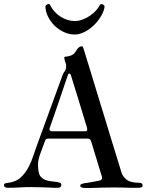

<svg xmlns="http://www.w3.org/2000/svg" viewBox="-52 -932 728 953"><path d="M370.1 -280.3Q380.9 -280.3 380.9 -289.6Q380.9 -293.9 380.4 -296.4Q377.4 -305.7 372.1 -323.2Q366.7 -340.8 359.9 -363.8Q353 -386.7 345 -412.8Q336.9 -439 328.9 -465.3Q320.8 -491.7 313 -516.4Q305.2 -541 299.3 -561Q298.3 -562 296.6 -564.5Q294.9 -566.9 291.5 -566.9Q287.1 -566.9 284.7 -558.6Q280.3 -546.4 272.7 -523.9Q265.1 -501.5 255.9 -474.1Q246.6 -446.8 236.6 -417.5Q226.6 -388.2 217.8 -363Q209 -337.9 202.6 -319.6Q196.3 -301.3 194.3 -295.4Q193.4 -293.9 193.4 -291.5Q193.4 -280.3 208.5 -280.3ZM-32.2 -12.7Q-32.2 -21 -23.7 -22.5Q-15.1 -23.9 2 -26.9Q33.7 -33.7 54.7 -54.7Q75.7 -75.7 89.8 -102.8Q104 -129.9 113.5 -159.2Q123 -188.5 131.8 -211.9L256.8 -554.2Q261.2 -566.9 264.9 -572Q268.6 -577.1 271 -580.8Q273.4 -584.5 274.9 -589.4Q276.4 -594.2 276.4 -606.4Q276.4 -611.8 274.9 -616.2Q273.4 -620.6 271.7 -625.2Q270 -629.9 268.6 -635.5Q267.1 -641.1 267.1 -649.4Q279.8 -650.9 291.3 -653.6Q302.7 -656.2 312.5 -663.1Q317.9 -667 321.8 -673.6Q325.7 -680.2 330.1 -686.5Q334.5 -692.9 340.3 -697.5Q346.2 -702.1 356 -702.1Q356.9 -702.1 357.9 -701.7Q358.9 -701.2 359.9 -698.7Q360.8 -696.3 366 -679.7Q371.1 -663.1 379.6 -635.5Q388.2 -607.9 399.2 -571.8Q410.2 -535.6 422.6 -494.9Q435.1 -454.1 448.5 -410.2Q461.9 -366.2 475.1 -323.5Q488.3 -280.8 500.2 -241Q512.2 -201.2 522.5 -168.5Q532.7 -135.7 540 -111.6Q547.4 -87.4 550.8 -76.2Q556.2 -60.1 567.9 -47.9Q579.6 -35.6 593.8 -31.2Q607.9 -26.4 619.4 -25.9Q630.9 -25.4 638.9 -24.9Q647 -24.4 651.4 -21.5Q655.8 -18.6 655.8 -9.3Q655.8 -6.3 653.8 -4.6Q651.9 -2.9 648.9 -2Q646 -1 642.8 -0.7Q639.6 -0.5 637.7 0H593.8Q589.8 0 585.4 -0.2Q581.1 -0.5 572 -0.7Q563 -1 547.4 -1.2Q531.7 -1.5 505.9 -1.5Q478.5 -1.5 452.4 -0.7Q426.3 0 399.4 1H374.5Q370.6 1 365.7 0.7Q360.8 0.5 356.4 -0.5Q352.1 -1.5 349.1 -3.9Q346.2 -6.3 346.2 -10.7Q346.2 -14.6 350.1 -17.1Q354 -19.5 359.4 -21Q364.7 -22.5 370.6 -23.2Q376.5 -23.9 380.4 -24.4Q397 -26.9 412.6 -30Q428.2 -33.2 443.4 -36.1Q454.6 -39.6 454.6 -48.3Q454.6 -49.3 454.6 -51.5Q454.6 -53.7 453.6 -55.7L400.4 -230.5Q399.4 -234.4 395.3 -239.3Q391.1 -244.1 385.3 -244.1H187Q180.2 -244.1 177.7 -241.9Q175.3 -239.7 173.3 -237.3L147.9 -168.9Q141.6 -152.3 139.2 -138.9Q136.7 -125.5 136.7 -113.3Q136.7 -98.6 139.6 -81.1Q142.1 -63.5 151.4 -53.7Q160.6 -43.9 173.1 -39.1Q185.5 -34.2 199.7 -32.5Q213.9 -30.8 225.6 -29.3Q237.3 -27.8 244.9 -25.1Q252.4 -22.5 252.4 -15.1Q252.4 -10.7 249.8 -5.9Q247.1 -1 237.3 0H216.3Q187.5 -1 160.4 -2.2Q133.3 -3.4 104 -3.4Q71.8 -3.4 45.7 -1.7Q19.5 0 -6.8 0H-13.2Q-32.2 0 -32.2 -12.7ZM317.9 -760.7Q292.5 -760.7 268.1 -771.5Q243.7 -782.2 223.9 -800Q204.1 -817.9 190.7 -841.6Q177.2 -865.2 173.8 -891.6Q173.3 -894 173.3 -898.9Q173.3 -901.9 174.6 -903.3Q175.8 -904.8 177.2 -906.2Q183.1 -912.1 188.5 -912.1H190.9Q194.3 -912.1 197.8 -904.8Q207 -886.7 220.7 -872.3Q234.4 -857.9 250.5 -848.1Q266.6 -838.4 283.9 -833Q301.3 -827.6 317.9 -827.6Q338.9 -827.6 358.6 -835.2Q378.4 -842.8 395 -854.2Q411.6 -865.7 424.1 -879.2Q436.5 -892.6 442.4 -904.8Q443.4 -907.7 444.6 -908.7Q445.8 -909.7 447.8 -910.6Q449.7 -911.6 451.7 -911.6Q459 -911.6 464.8 -905.3Q466.8 -903.3 466.8 -898.9Q466.8 -896 466.3 -893.6Q462.4 -873 448.2 -849.6Q434.1 -826.2 413.6 -806.4Q393.1 -786.6 368.2 -773.7Q343.3 -760.7 317.9 -760.7Z"/></svg>

Font: IM FELL French Canon
Style: Regular
Weight: 400
Designer: Igino Marini
Foundry: Igino Marini,
Version: 3.00